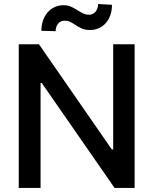

<svg xmlns="http://www.w3.org/2000/svg" viewBox="-20 -925 755 945"><path d="M642.6 0H543.9L185.5 -516.6H179.7V0H72.3V-707H171.9L530.3 -189.5H537.1V-707H642.6ZM292 -899.4Q312.5 -899.4 327.9 -892.8Q343.3 -886.2 362.3 -874Q380.4 -862.8 392.1 -857.7Q403.8 -852.5 418 -852.5Q437.5 -852.5 450.2 -867.4Q462.9 -882.3 462.9 -905.3L531.2 -901.4Q531.2 -863.8 517.1 -835.7Q502.9 -807.6 478.5 -792.5Q454.1 -777.3 423.8 -777.3Q400.4 -777.3 384.5 -783.9Q368.7 -790.5 350.6 -802.7Q335.4 -813 324 -818.1Q312.5 -823.2 296.9 -823.2Q277.8 -823.2 265.9 -808.3Q253.9 -793.5 253.9 -771.5L183.6 -773.4Q183.6 -810.5 198 -839.4Q212.4 -868.2 237.1 -883.8Q261.7 -899.4 292 -899.4Z"/></svg>

Font: Pretendard Std Medium
Style: Regular
Weight: 500
Designer: Base glyphs from Inter by Rasmus Andersson; Hangeul glyphs from Noto Sans CJK(Source Han Sans) by Jang Soo-young and Kan
Foundry: Kil Hyung-jin
Version: Version 1.309